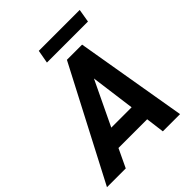

<svg xmlns="http://www.w3.org/2000/svg" viewBox="-261 -995 1135 1135"><g transform="rotate(-45 306.0 -427.5)"><path d="M423 -116H183L128 0H-29L336 -700H463L582 0H438ZM408 -231 371 -509 238 -231ZM256 -855H598L584 -772H241Z"/></g></svg>

Font: Sarabun
Style: Bold Italic
Weight: 700
Italic angle: -10°
Designer: Suppakit Chalermlarp | Katatrad Co.,Ltd.
Foundry: Cadson Demak Co.,Ltd.
Version: Version 1.000; ttfautohint (v1.6)